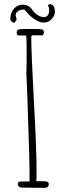

<svg xmlns="http://www.w3.org/2000/svg" viewBox="-20 -893 310 909"><path d="M82 -5Q75 -5 69.5 -10Q64 -15 64 -21Q64 -34 81 -34H120Q120 -149 113 -324Q109 -464 105 -544L106 -595V-661Q106 -711 104 -725H69Q59 -725 59 -739Q59 -748 67 -753Q74 -756 104 -756H132Q147 -755 170 -755Q178 -755 183 -751.5Q188 -748 188 -741Q188 -735 185 -730Q182 -725 176 -725Q169 -725 164 -726H152H142Q132 -726 130 -724L128 -720Q128 -642 141 -405Q153 -186 153 -90V-62Q152 -49 152 -35H188Q211 -35 211 -21Q211 -15 206.5 -9.5Q202 -4 197 -4H143Q119 -5 82 -5ZM29 -802Q29 -833 46 -852Q63 -871 88 -871Q113 -871 130 -851Q138 -836 155 -824Q172 -812 187 -812Q213 -812 213 -848L211 -858L207 -867Q210 -873 217 -873Q228 -873 234 -863Q240 -853 240 -839Q240 -818 224 -802Q208 -786 187 -786Q171 -786 153 -796Q135 -806 124 -817Q116 -824 98 -845L91 -848Q76 -848 65 -840Q54 -832 54 -821L59 -800L48 -785Q42 -785 35.5 -790.5Q29 -796 29 -802Z"/></svg>

Font: Amatic SC
Style: Regular
Weight: 400
Designer: Multiple Designers
Foundry: Vernon Adams
Version: Version 2.505